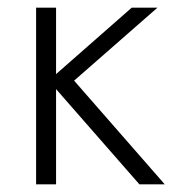

<svg xmlns="http://www.w3.org/2000/svg" viewBox="-20 -480 453 500"><path d="M74 -460V0H126V-248L343 0H409L173 -270L390 -460H323L126 -287V-460Z"/></svg>

Font: Jost Light
Style: Regular
Weight: 300
Version: Version 3.710